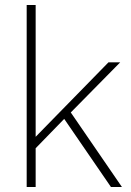

<svg xmlns="http://www.w3.org/2000/svg" viewBox="-20 -750 524 770"><path d="M462 -500 255 -290 246 -282 106 -138V-184L415 -500ZM123 -730V0H87V-730ZM257 -309 469 0H425L228 -287Z"/></svg>

Font: Kantumruy Pro ExtraLight
Style: Regular
Weight: 250
Version: Version 1.002